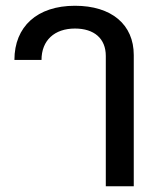

<svg xmlns="http://www.w3.org/2000/svg" viewBox="-20 -646 562 666"><path d="M347 -452V0H444V-455C444 -561 367 -626 240 -626C109 -626 30 -554 30 -438H124C124 -506 169 -547 240 -547C307 -547 347 -512 347 -452Z"/></svg>

Font: TPK Tissa Web Medium
Style: Regular
Weight: 500
Designer: Jacques Le Bailly, Suppakit Chalermlarp | Katatrad Co.,Ltd.
Foundry: Jacques Le Bailly, Cadson Demak Co.,Ltd.
Version: Version 5.000;Glyphs 3.1.2 (3151)